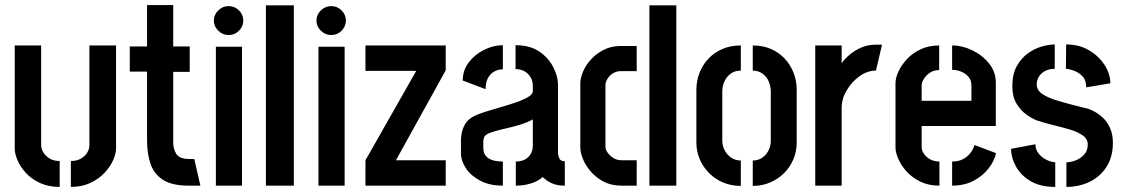

<svg xmlns="http://www.w3.org/2000/svg" viewBox="-20 -731 4422 756"><path d="M259 5V-97Q283 -97 299.5 -107Q316 -117 324 -131Q332 -145 332 -159V-552H437V-147Q437 -127 426 -101.5Q415 -76 392.5 -51.5Q370 -27 336.5 -11Q303 5 259 5ZM215 5Q171 5 137.5 -10.5Q104 -26 82 -50Q60 -74 49 -100Q38 -126 38 -146V-552H142V-159Q142 -145 150.5 -131Q159 -117 175 -107Q191 -97 215 -97Z M723 0Q658 0 622.5 -22.5Q587 -45 573 -85Q559 -125 559 -179V-449H491V-548H559V-711H662V-548H727V-448H662V-170Q662 -144 674.5 -124.5Q687 -105 726 -105H745L769 0Z M830 0V-547H933V0ZM880 -593Q857 -593 839.5 -610Q822 -627 822 -650Q822 -673 839.5 -690Q857 -707 880 -707Q904 -707 921 -690Q938 -673 938 -650Q938 -627 921 -610Q904 -593 880 -593Z M1027 0V-710H1137V0Z M1234 0V-547H1337V0ZM1284 -593Q1261 -593 1243.5 -610Q1226 -627 1226 -650Q1226 -673 1243.5 -690Q1261 -707 1284 -707Q1308 -707 1325 -690Q1342 -673 1342 -650Q1342 -627 1325 -610Q1308 -593 1284 -593Z M1419 0V-100L1619 -452H1419V-552H1735V-454L1539 -100H1735V0Z M1960 0Q1908 0 1871 -19.5Q1834 -39 1814.5 -68.5Q1795 -98 1795 -128V-178Q1795 -190 1798 -207Q1801 -224 1811.5 -242.5Q1822 -261 1847 -274Q1863 -282 1891.5 -291Q1920 -300 1951.5 -309Q1983 -318 2012 -328Q2041 -338 2059.5 -349Q2078 -360 2078 -372V-393Q2078 -413 2068.5 -428Q2059 -443 2044 -451Q2029 -459 2010 -459V-553Q2067 -553 2103.5 -528Q2140 -503 2158.5 -466.5Q2177 -430 2177 -399V-129Q2177 -123 2181.5 -109.5Q2186 -96 2204 -96V0Q2173 0 2152.5 -9.5Q2132 -19 2117 -34Q2098 -17 2070 -8.5Q2042 0 2011 0V-95Q2031 -95 2046 -102.5Q2061 -110 2069.5 -124.5Q2078 -139 2078 -158V-261Q2059 -250 2032.5 -241.5Q2006 -233 1977 -226.5Q1948 -220 1926 -213.5Q1904 -207 1895 -201Q1883 -193 1883 -172V-150Q1883 -131 1891.5 -119Q1900 -107 1917.5 -101Q1935 -95 1960 -95ZM1892 -380 1802 -414Q1802 -454 1825.5 -485Q1849 -516 1885.5 -534.5Q1922 -553 1960 -553V-458Q1941 -458 1925.5 -449Q1910 -440 1901 -423Q1892 -406 1892 -380Z M2428 0Q2386 0 2355.5 -16.5Q2325 -33 2304.5 -57.5Q2284 -82 2274.5 -107Q2265 -132 2265 -150V-402Q2265 -423 2275.5 -448.5Q2286 -474 2307 -497Q2328 -520 2357.5 -535Q2387 -550 2425 -550H2487V-451H2426Q2407 -451 2393 -442Q2379 -433 2371.5 -420Q2364 -407 2364 -398V-152Q2364 -142 2372.5 -130Q2381 -118 2395 -109Q2409 -100 2427 -100H2487V0ZM2537 0V-710H2643V0Z M2897 1Q2859 1 2827 -12.5Q2795 -26 2771.5 -50Q2748 -74 2735 -104.5Q2722 -135 2722 -169V-378Q2722 -412 2734 -443.5Q2746 -475 2769 -499.5Q2792 -524 2824 -538Q2856 -552 2897 -552V-453Q2873 -453 2857 -441Q2841 -429 2832.5 -410.5Q2824 -392 2824 -370V-177Q2824 -158 2833 -140Q2842 -122 2858.5 -110.5Q2875 -99 2897 -99ZM2944 1V-99Q2966 -99 2982 -110.5Q2998 -122 3006.5 -139.5Q3015 -157 3015 -176V-370Q3015 -391 3007 -410Q2999 -429 2982.5 -441Q2966 -453 2944 -453V-552Q2984 -552 3016 -538Q3048 -524 3070.5 -499.5Q3093 -475 3105 -443.5Q3117 -412 3117 -378V-169Q3117 -135 3104 -104Q3091 -73 3067.5 -49.5Q3044 -26 3012.5 -12.5Q2981 1 2944 1Z M3190 0V-552H3294V-482Q3305 -498 3324 -514.5Q3343 -531 3369.5 -543Q3396 -555 3426 -555Q3433 -555 3439.5 -555Q3446 -555 3453 -555L3429 -453Q3395 -453 3364.5 -431Q3334 -409 3314 -375.5Q3294 -342 3294 -306V0Z M3679 0Q3636 0 3603.5 -16Q3571 -32 3549.5 -56Q3528 -80 3517 -105.5Q3506 -131 3506 -150V-404Q3506 -423 3517 -448Q3528 -473 3550 -497Q3572 -521 3604 -536.5Q3636 -552 3678 -552V-455Q3657 -455 3642 -445Q3627 -435 3618 -421Q3609 -407 3609 -395V-334H3805V-394Q3805 -415 3793.5 -428.5Q3782 -442 3764.5 -449Q3747 -456 3729 -456V-552Q3769 -552 3808.5 -533Q3848 -514 3874.5 -481Q3901 -448 3901 -405V-235H3609V-150Q3609 -140 3617 -127Q3625 -114 3641 -104.5Q3657 -95 3679 -95ZM3729 0V-95Q3755 -95 3773 -105Q3791 -115 3802 -130Q3813 -145 3817 -160L3902 -128Q3895 -96 3871.5 -66.5Q3848 -37 3812 -18.5Q3776 0 3729 0Z M4179 5V-92Q4196 -92 4215.5 -99.5Q4235 -107 4249 -122.5Q4263 -138 4263 -162Q4263 -184 4243 -198Q4223 -212 4192.5 -221Q4162 -230 4127 -238.5Q4092 -247 4062 -257Q4042 -265 4020 -281Q3998 -297 3982 -324Q3966 -351 3966 -392Q3966 -439 3983.5 -470.5Q4001 -502 4027.5 -521Q4054 -540 4082.5 -548Q4111 -556 4133 -556V-460Q4110 -460 4094 -451Q4078 -442 4070 -428Q4062 -414 4062 -399Q4062 -377 4082.5 -362Q4103 -347 4144.5 -334.5Q4186 -322 4251 -306Q4268 -303 4287 -293Q4306 -283 4323 -267Q4340 -251 4351 -226.5Q4362 -202 4362 -168Q4362 -114 4337.5 -75Q4313 -36 4271 -15.5Q4229 5 4179 5ZM4135 5Q4076 5 4037.5 -18Q3999 -41 3980 -76Q3961 -111 3961 -145L4057 -163Q4057 -142 4069.5 -126.5Q4082 -111 4100 -102Q4118 -93 4135 -92ZM4257 -387Q4257 -416 4241.5 -431.5Q4226 -447 4206.5 -453.5Q4187 -460 4177 -460L4178 -556Q4230 -556 4269 -532.5Q4308 -509 4330 -474Q4352 -439 4352 -403Z"/></svg>

Font: Stick No Bills SemiBold
Style: Regular
Weight: 600
Designer: Kosala Senevirathne, Siva Puranthara, Lasantha Premarathna, Tharique Azeez
Foundry: mooniak
Version: Version 2.000